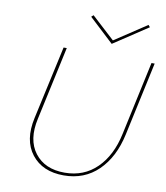

<svg xmlns="http://www.w3.org/2000/svg" viewBox="-92 -930 876 1011"><g transform="rotate(10 345.5 -424.0)"><path d="M629 -842 446 -721 315 -843 326 -853 449 -740 620 -853ZM670 -658H687L602 -264Q575 -139 501 -67Q427 5 317 5Q203 5 145 -69.5Q87 -144 114 -266L200 -658H217L132 -266Q106 -150 159.5 -80Q213 -10 319 -10Q422 -10 491 -78Q560 -146 585 -264Z"/></g></svg>

Font: EauTest Thin
Style: Italic
Weight: 250
Italic angle: -12°
Designer: Christian Thalmann (Catharsis Fonts)
Version: Version 0.001;PS 000.001;hotconv 1.0.88;makeotf.lib2.5.64775